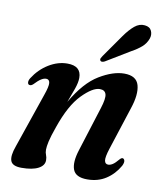

<svg xmlns="http://www.w3.org/2000/svg" viewBox="-77 -722 667 793"><g transform="rotate(10 256.0 -325.0)"><path d="M41 -333.5Q33.5 -334 32.5 -342.5Q31.5 -351 38 -361.5Q63 -401 101.2 -424.5Q139.5 -448 179.5 -448Q237.5 -448 237.5 -398Q237.5 -378.5 227.8 -351Q218 -323.5 206 -292Q256.5 -379 313.8 -413.5Q371 -448 418 -448Q469 -448 479.5 -410.5Q490 -373 469.5 -312L411 -131.5Q399 -94.5 401.5 -80.2Q404 -66 417 -66Q425.5 -66 435.5 -72.2Q445.5 -78.5 460.5 -96.5Q467 -103.5 472 -102.5Q478 -101.5 480 -93.5Q482 -85.5 475 -71.5Q454 -34.5 420.5 -12.8Q387 9 342 9Q293.5 9 282.2 -21Q271 -51 288 -104L347 -291Q360.5 -333 355.8 -350.2Q351 -367.5 329.5 -367.5Q299.5 -367.5 255.2 -322.2Q211 -277 178 -181Q163.5 -140.5 158.5 -118Q153.5 -95.5 153.5 -82.5Q153.5 -70 157.5 -60.8Q161.5 -51.5 161.5 -39Q161.5 -17 136.8 -4Q112 9 66.5 9Q28.5 9 20.8 -11.5Q13 -32 28.5 -74.5L107 -303.5Q120.5 -341.5 118.8 -356.2Q117 -371 103.5 -371Q94 -371 82.8 -364Q71.5 -357 54.5 -339Q47 -332.5 41 -333.5ZM383.5 -599.5Q404 -628.5 424 -645Q444 -661.5 466.5 -659Q488 -657 495 -641.2Q502 -625.5 496 -608.5Q488.5 -587.5 471.8 -572.8Q455 -558 429.5 -544L329.5 -483.5Q316 -476.5 310.5 -484Q308 -488.5 310.2 -493.5Q312.5 -498.5 316.5 -504Z"/></g></svg>

Font: Fraunces 144pt Soft SemiBold
Style: Italic
Weight: 600
Italic angle: -16°
Version: Version 1.000;[b76b70a41]